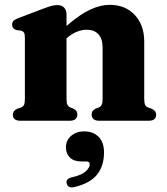

<svg xmlns="http://www.w3.org/2000/svg" viewBox="-20 -512 706 814"><path d="M262 -451.5V-402Q319 -451.5 362.8 -471.5Q406.5 -491.5 445 -491.5Q511 -491.5 551.2 -448.8Q591.5 -406 591.5 -335.5V-94Q591.5 -75.5 595.2 -67.5Q599 -59.5 608 -56.5L622 -51.5Q642 -43 642 -25.5Q642 0 609.5 0H402Q368.5 0 368.5 -27Q368.5 -43 384.5 -51L399 -56.5Q407.5 -60.5 411.2 -68Q415 -75.5 415 -94V-310Q415 -348 397 -367Q379 -386 347.5 -386Q328 -386 306.2 -377.5Q284.5 -369 264 -351L262 -349.5V-93.5Q262 -75 265.8 -67.8Q269.5 -60.5 278 -56.5L292 -51Q308 -43 308 -27Q308 0 274.5 0H67.5Q34.5 0 34.5 -25.5Q34.5 -43 54.5 -51.5L70 -56.5Q78 -60 81.8 -67.5Q85.5 -75 85.5 -93V-353Q85.5 -367.5 81.5 -373.8Q77.5 -380 68.5 -382L50 -384.5Q31.5 -390 31.5 -407Q31.5 -417.5 37.2 -423.5Q43 -429.5 58.5 -435.5L160 -474Q182.5 -482.5 196.2 -486.5Q210 -490.5 223 -490.5Q242 -490.5 252 -479.5Q262 -468.5 262 -451.5ZM326.5 172.5Q292.5 172.5 276 155.5Q259.5 138.5 259.5 113Q259.5 82.5 281.8 63.8Q304 45 337 45Q374.5 45 397.8 67.8Q421 90.5 421 134.5Q421 191.5 391.2 228.5Q361.5 265.5 295.5 281Q269 287.5 263 266.5Q257.5 246.5 283.5 240Q326 230.5 343.2 214.8Q360.5 199 360.5 184Q360.5 172.5 345.5 172.5Z"/></svg>

Font: Fraunces 9pt
Style: Bold
Weight: 700
Version: Version 1.000;[b76b70a41]